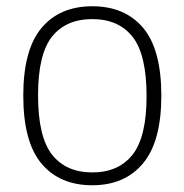

<svg xmlns="http://www.w3.org/2000/svg" viewBox="-20 -568 574 598"><path d="M52.5 -270Q52.5 -413 109.2 -480.8Q166 -548.5 267.5 -548.5Q369 -548.5 425.8 -481.2Q482.5 -414 482.5 -270Q482.5 -127.5 425.5 -59.2Q368.5 9 267.5 9Q166 9 109.2 -58.5Q52.5 -126 52.5 -270ZM436.5 -268.5Q436.5 -398 393 -453.2Q349.5 -508.5 267.5 -508.5Q185.5 -508.5 142 -453.8Q98.5 -399 98.5 -271.5Q98.5 -142 142 -86.5Q185.5 -31 267.5 -31Q349 -31 392.8 -86.2Q436.5 -141.5 436.5 -268.5Z"/></svg>

Font: Encode Sans ExtraLight
Style: Regular
Weight: 275
Designer: Multiple Designers
Foundry: Impallari Type
Version: Version 2.000